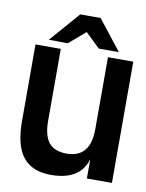

<svg xmlns="http://www.w3.org/2000/svg" viewBox="-71 -631 528 693"><g transform="rotate(10 192.5 -284.5)"><path d="M328.1 -469.2H254.4L201.2 -520.5L141.1 -468.8H125.5H115.2L99.6 -469.2H71.3L167 -579.1H241.7ZM205.6 -75.7Q292.5 -75.7 292.5 -180.7V-444.3H385.3V0H293.5V-70.3Q269.5 9.8 163.1 9.8Q56.6 9.8 34.2 -90.8Q26.4 -124 26.9 -169.4V-444.3H119.6V-180.7Q119.6 -127 140.1 -101.3Q160.6 -75.7 205.6 -75.7Z"/></g></svg>

Font: Keraleeyam
Style: Regular
Weight: 400
Designer: Hussain K. H.
Foundry: Swathanthra Malayalam Computing(SMC) http://smc.org.in
Version: Version 3.0.0+20221109